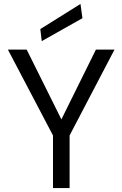

<svg xmlns="http://www.w3.org/2000/svg" viewBox="-20 -951 619 971"><path d="M248 0V-266L20 -700H115L304 -320H277L465 -700H559L332 -266V0ZM191 -743 184 -804 387 -931 397 -859Z"/></svg>

Font: DM Sans 16pt
Style: Regular
Weight: 400
Version: Version 4.004;gftools[0.9.30]